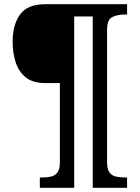

<svg xmlns="http://www.w3.org/2000/svg" viewBox="-20 -780 663 911"><path d="M169 111V62H182Q205 62 223.5 57.5Q242 53 253 37.5Q264 22 264 -9V-386H193Q135 -386 101.5 -413.5Q68 -441 54 -485.5Q40 -530 40 -582Q40 -662 75 -711Q110 -760 195 -760H583V-711H570Q536 -711 512 -698.5Q488 -686 488 -639V-9Q488 22 499 37.5Q510 53 529 57.5Q548 62 570 62H583V111H420V-702H332V111Z"/></svg>

Font: Noto Serif Gujarati SemiBold
Style: Regular
Weight: 600
Version: Version 2.102